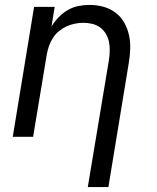

<svg xmlns="http://www.w3.org/2000/svg" viewBox="-20 -558 640 783"><path d="M338 205 424 -312Q427 -331 427.5 -350Q428 -369 424.5 -386.5Q421 -404 412 -419.5Q403 -435 389 -445.5Q375 -456 357 -460.5Q339 -465 320 -465Q303 -465 285.5 -461.5Q268 -458 251.5 -450.5Q235 -443 220.5 -431Q206 -419 196 -403.5Q186 -388 180 -371Q174 -354 171 -337L115 0H32L119 -530H203L190 -450Q202 -470 219 -487.5Q236 -505 256.5 -517Q277 -529 300 -533.5Q323 -538 345 -538Q374 -538 401.5 -530.5Q429 -523 451 -506.5Q473 -490 486.5 -466Q500 -442 506 -415Q512 -388 511 -358.5Q510 -329 505 -300L422 205Z"/></svg>

Font: Iosevka Curly Extended Oblique
Style: Regular
Weight: 400
Width: 7
Italic angle: -9°
Monospace: yes
Designer: Belleve Invis
Foundry: Belleve Invis
Version: Version 11.1.0; ttfautohint (v1.8.3)